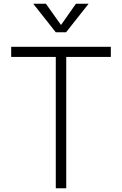

<svg xmlns="http://www.w3.org/2000/svg" viewBox="-20 -1009 654 1029"><path d="M40 0ZM574 -704H335V0H279V-704H40V-758H574ZM455 -989 334 -836H279L158 -989H226L307 -875L387 -989Z"/></svg>

Font: Biryani UltraLight
Style: Regular
Weight: 250
Designer: Dan Reynolds and Mathieu Réguer
Foundry: Dan Reynolds and Mathieu Réguer
Version: Version 1.003; ttfautohint (v1.1) -l 5 -r 5 -G 72 -x 0 -D la